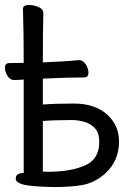

<svg xmlns="http://www.w3.org/2000/svg" viewBox="-20 -737 540 779"><path d="M196.8 22Q97.2 20 67.9 9.8Q43.9 2 43.9 -12.2Q43.9 -35.2 76.2 -35.2V-414.1L38.1 -412.1Q21 -412.1 10.5 -429Q0 -445.8 0 -461.9Q0 -481 17.1 -481L76.2 -481.9Q76.2 -604 73.2 -701.2Q73.2 -716.8 98.1 -716.8Q116.2 -716.8 136 -708.5Q155.8 -700.2 155.8 -683.1Q153.8 -610.8 153.8 -483.9Q250 -487.8 299.8 -493.2Q316.9 -493.2 327.9 -476.1Q338.9 -459 338.9 -442.9Q338.9 -422.9 321.8 -422.9Q256.8 -422.9 153.8 -418V-313Q205.1 -316.9 279.8 -316.9Q363.8 -316.9 413.3 -273.4Q462.9 -230 462.9 -163.1Q462.9 -71.8 387.2 -17.1Q351.1 6.8 316.9 13.2Q270 22 196.8 22ZM171.9 -40Q257.8 -40 313 -61Q382.8 -85 382.8 -161.1Q382.8 -196.8 366 -215.8Q349.1 -234.9 323 -242.4Q296.9 -250 271 -250Q202.1 -250 153.8 -246.1V-41Z"/></svg>

Font: LXGW WenKai Mono GB Screen
Style: Regular
Weight: 400
Monospace: yes
Designer: LXGW / Fontworks Inc.
Foundry: LXGW / Fontworks Inc.
Version: Version 1.510;January 18,2025